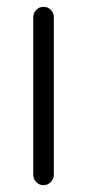

<svg xmlns="http://www.w3.org/2000/svg" viewBox="-20 -540 254 560"><path d="M137 -30Q137 -18 128 -9Q119 0 107 0Q94 0 85.5 -9Q77 -18 77 -30V-490Q77 -502 85.5 -511Q94 -520 107 -520Q120 -520 128.5 -511Q137 -502 137 -490Z"/></svg>

Font: Quicksand Light
Style: Regular
Weight: 400
Version: Version 3.004